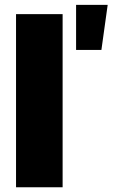

<svg xmlns="http://www.w3.org/2000/svg" viewBox="-20 -787 477 807"><path d="M243.2 -727.5V0H47.4V-727.5ZM299.8 -577.1V-766.6H432.6L406.2 -577.1Z"/></svg>

Font: Inter 20pt Black
Style: Regular
Weight: 900
Version: Version 4.001;git-66647c0bb